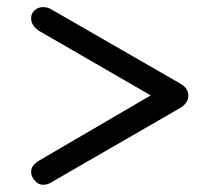

<svg xmlns="http://www.w3.org/2000/svg" viewBox="-20 -590 575 533"><path d="M481.4 -291 126 -85.9Q113.3 -77.1 100.6 -77.1Q87.9 -77.1 80.1 -85Q66.4 -97.7 66.4 -114.3Q66.4 -130.9 90.8 -145.5L398.4 -325.2L90.8 -502.9Q83 -506.8 74.7 -516.6Q66.4 -526.4 66.4 -539.6Q66.4 -552.7 76.2 -561.5Q85.9 -570.3 99.6 -570.3Q113.3 -570.3 125 -562.5L481.4 -357.4Q502.9 -344.7 502.9 -324.7Q502.9 -304.7 481.4 -291Z"/></svg>

Font: Jura
Style: DemiBold
Weight: 600
Version: Version 2.5